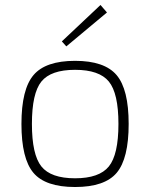

<svg xmlns="http://www.w3.org/2000/svg" viewBox="-20 -738 602 770"><path d="M409 -688 246 -552 228 -572 383 -718ZM114.5 -437Q163 -494 281 -494Q399 -494 447.5 -437Q496 -380 496 -241Q496 -102 448 -45Q400 12 281 12Q162 12 114 -45Q66 -102 66 -241Q66 -380 114.5 -437ZM416.5 -411Q378 -458 281 -458Q184 -458 146 -411Q108 -364 108 -241Q108 -118 146 -70.5Q184 -23 281 -23Q378 -23 416.5 -70.5Q455 -118 455 -241Q455 -364 416.5 -411Z"/></svg>

Font: Exo 2.0 Extra Light
Style: Regular
Weight: 250
Designer: Natanael Gama
Version: Version 1.001;PS 001.001;hotconv 1.0.70;makeotf.lib2.5.58329